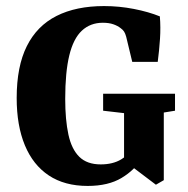

<svg xmlns="http://www.w3.org/2000/svg" viewBox="-20 -603 620 633"><path d="M269 10Q193 10 141 -24.5Q89 -59 62 -124Q35 -189 35 -280Q35 -384 68.5 -451Q102 -518 166.5 -550.5Q231 -583 323 -583Q373 -583 421.5 -573.5Q470 -564 507 -549Q510 -513 507.5 -475Q505 -437 500 -399H416L396 -482Q393 -493 389 -499Q385 -505 378 -510Q368 -518 353.5 -523Q339 -528 319 -528Q278 -528 250 -502Q222 -476 208.5 -420.5Q195 -365 195 -277Q195 -208 205.5 -159.5Q216 -111 241.5 -86Q267 -61 312 -61Q352 -61 379.5 -77.5Q407 -94 424 -120L446 -80Q425 -43 381 -16.5Q337 10 269 10ZM494 6 416 -53H389V-230L320 -238V-294H557V-238L520 -232V-9Z"/></svg>

Font: Rasa
Style: Bold
Weight: 700
Designer: Anna Giedrys (Yrsa+Rasa design), David Brezina (Yrsa art-direction, Rasa art-direction, design)
Foundry: Rosetta Type Foundry
Version: Version 2.004